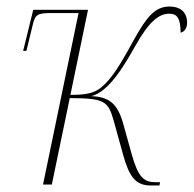

<svg xmlns="http://www.w3.org/2000/svg" viewBox="-20 -566 594 589"><path d="M442 3H469L471 -7H458C421 -7 404 -22 384 -93L357 -190C339 -251 312 -269 260 -271C313 -284 359 -361 395 -425C438 -502 469 -524 499 -524C522 -524 534 -512 534 -466C543 -467 554 -477 554 -496C554 -531 530 -546 501 -546C455 -546 430 -515 388 -439C344 -358 320 -323 292 -299C269 -280 246 -275 196 -275L250 -536H82L51 -410H61L80 -488C88 -523 95 -526 141 -526H221L112 0H139L194 -265C302 -265 312 -255 329 -195L358 -90C376 -26 395 3 442 3Z"/></svg>

Font: Noto Serif Display Condensed Thin
Style: Italic
Weight: 100
Width: 3
Italic angle: -12°
Designer: Monotype Design Team
Foundry: Monotype Imaging Inc.
Version: Version 2.009